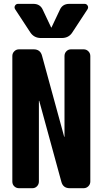

<svg xmlns="http://www.w3.org/2000/svg" viewBox="-20 -990 540 1010"><path d="M344.7 -969.7H424.8Q435.5 -969.7 440.9 -960.4Q446.3 -951.2 440.4 -941.4L360.4 -819.3Q341.8 -790 304.7 -790H195.3Q159.2 -790 139.6 -819.3L59.6 -941.4Q53.7 -951.2 59.1 -960.4Q64.5 -969.7 75.2 -969.7H155.3Q191.4 -969.7 205.1 -938.5L249 -845.7Q249 -844.7 250 -844.7Q251 -844.7 251 -845.7L294.9 -938.5Q308.6 -969.7 344.7 -969.7ZM419.9 -730.5Q434.6 -730.5 444.8 -720.2Q455.1 -710 455.1 -695.3V-35.2Q455.1 -20.5 444.8 -10.3Q434.6 0 419.9 0H346.7Q311.5 0 302.7 -34.2L186.5 -459Q186.5 -460 185.5 -460Q184.6 -460 184.6 -459V-35.2Q184.6 -20.5 174.8 -10.3Q165 0 150.4 0H80.1Q65.4 0 55.2 -9.8Q44.9 -19.5 44.9 -35.2V-695.3Q44.9 -710 55.2 -720.2Q65.4 -730.5 80.1 -730.5H157.2Q192.4 -730.5 201.2 -696.3L317.4 -271.5Q317.4 -270.5 318.4 -270Q319.3 -269.5 319.3 -271.5V-695.3Q319.3 -710 329.1 -720.2Q338.9 -730.5 353.5 -730.5Z"/></svg>

Font: Rounded-L Mgen+ 1m bold
Style: Bold
Weight: 700
Designer: [Source Han Sans]
Ryoko NISHIZUKA  (kana & ideographs); Paul D. Hunt (Latin, Greek & Cyrillic); Wenlong ZHANG  (bopomofo
Version: Version 1.059.20150602